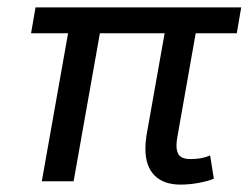

<svg xmlns="http://www.w3.org/2000/svg" viewBox="-20 -490 673 519"><path d="M373 -88Q373 -105 376 -124L425 -400H250L179 0H93L164 -400H64L76 -470H632L620 -400H509L460 -123Q457 -108 457 -97Q457 -77 466 -68.5Q475 -60 494 -60Q527 -60 548 -70L558 -7Q541 0 516.5 4.5Q492 9 468 9Q422 9 397.5 -16Q373 -41 373 -88Z"/></svg>

Font: Niramit
Style: Italic
Weight: 400
Italic angle: -10°
Version: Version 1.000; ttfautohint (v1.6)